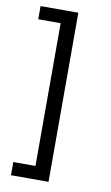

<svg xmlns="http://www.w3.org/2000/svg" viewBox="-88 -755 497 861"><g transform="rotate(10 161.0 -325.0)"><path d="M197 -710V60H26V0H127V-650H25V-710Z"/></g></svg>

Font: Unica One
Style: Regular
Weight: 400
Designer: Eduardo Rodriguez Tunni
Foundry: Eduardo Rodriguez Tunni
Version: Version 1.001